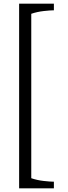

<svg xmlns="http://www.w3.org/2000/svg" viewBox="-20 -841 369 1044"><path d="M84 183V-821H273V-785Q254 -785 218 -781Q182 -777 150 -766V128Q182 139 218 143Q254 147 273 147V183Z"/></svg>

Font: Joan
Style: Regular
Weight: 400
Designer: Paolo Biagini
Version: Version 1.001; ttfautohint (v1.8.4.7-5d5b);gftools[0.9.30]